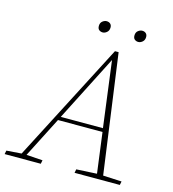

<svg xmlns="http://www.w3.org/2000/svg" viewBox="-146 -917 916 1016"><g transform="rotate(15 312.0 -409.5)"><path d="M-27 0 -23 -20 59 -26 396 -677H416L506 -25L608 -20L604 0H356L360 -20L472 -26L443 -247H199L86 -26L175 -20L171 0ZM209 -267H440L393 -628ZM307 -756Q296 -756 287.5 -762.5Q279 -769 279 -784Q279 -801 290 -810Q301 -819 313 -819Q325 -819 333 -812Q341 -805 341 -792Q341 -775 330 -765.5Q319 -756 307 -756ZM502 -756Q491 -756 482.5 -762.5Q474 -769 474 -784Q474 -801 485 -810Q496 -819 508 -819Q520 -819 528 -812Q536 -805 536 -792Q536 -775 525 -765.5Q514 -756 502 -756Z"/></g></svg>

Font: Source Serif Pro ExtraLight
Style: Italic
Weight: 200
Italic angle: -12°
Designer: Frank Grießhammer
Foundry: Adobe Systems Incorporated
Version: Version 3.001;hotconv 1.0.111;makeotfexe 2.5.65597